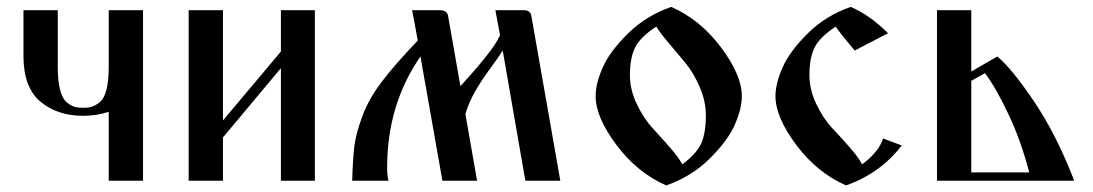

<svg xmlns="http://www.w3.org/2000/svg" viewBox="-20 -530 3205 563"><path d="M298.8 -500V-334C298.8 -306.6 296.5 -284.2 292 -266.6C287.4 -249 280.8 -236.8 272 -230C263.2 -223.1 255.4 -218.8 248.5 -216.8C241.7 -214.8 233.4 -213.9 223.6 -213.9C213.9 -213.9 205.6 -214.8 198.7 -216.8C191.9 -218.8 184.2 -223.1 175.8 -230C167.3 -236.8 160.8 -249 156.2 -266.6C151.7 -284.2 149.4 -306.6 149.4 -334V-500H48.8V-366.2C48.8 -304.4 65.4 -259.6 98.6 -231.9C131.8 -204.3 173.5 -190.4 223.6 -190.4C250.3 -190.4 275.4 -194.3 298.8 -202.1V0H399.4V-500Z M803.7 -500V-378.9L633.8 -176.8V-500H533.2V0H633.8V-127L803.7 -330.1V0H903.3V-500Z M1538.1 -483.4C1536.1 -494.5 1529 -500 1516.6 -500H1432.6L1446.3 -426.8C1441.7 -417 1436.2 -407.2 1429.7 -397.5C1423.2 -387.7 1415.2 -377 1405.8 -365.2C1396.3 -353.5 1388.7 -344.1 1382.8 -336.9C1377 -329.8 1367.7 -319.2 1355 -305.2C1342.3 -291.2 1334 -281.9 1330.1 -277.3L1293.9 -483.4C1292 -494.5 1284.2 -500 1270.5 -500H1188.5L1205.1 -411.1C1160.2 -364.3 1125 -324.1 1099.6 -290.5C1074.2 -257 1055.3 -223.6 1043 -190.4C1030.6 -157.2 1022.8 -128.6 1019.5 -104.5C1016.3 -80.4 1014 -45.6 1012.7 0H1119.1C1116.5 -10.4 1115.2 -23.4 1115.2 -39.1C1115.2 -162.1 1147.8 -270.5 1212.9 -364.3L1277.3 0H1378.9L1344.7 -195.3C1351.2 -218.1 1360.7 -240.2 1373 -261.7C1385.4 -283.2 1400.2 -305.7 1417.5 -329.1C1434.7 -352.5 1446.9 -370.1 1454.1 -381.8L1520.5 0H1623Z M1980.5 -47.9C1974.6 -60.2 1962.7 -76.7 1944.8 -97.2C1926.9 -117.7 1909.7 -136.9 1893.1 -154.8C1876.5 -172.7 1861.3 -195.8 1847.7 -224.1C1834 -252.4 1827.1 -280.9 1827.1 -309.6C1827.1 -344.1 1832.4 -371.4 1842.8 -391.6C1853.2 -411.8 1873.7 -432 1904.3 -452.1C1910.8 -441.1 1923.2 -424.8 1941.4 -403.3C1959.6 -381.8 1976.2 -362 1991.2 -343.8C2006.2 -325.5 2019.7 -302.6 2031.7 -274.9C2043.8 -247.2 2049.8 -219.4 2049.8 -191.4C2049.8 -156.9 2045.2 -129.6 2036.1 -109.4C2027 -89.2 2008.5 -68.7 1980.5 -47.9ZM1948.2 -509.8C1899.4 -492.8 1857.3 -467 1821.8 -432.1C1786.3 -397.3 1761.6 -364.1 1747.6 -332.5C1733.6 -300.9 1726.6 -272.8 1726.6 -248C1726.6 -207 1746.9 -159.3 1787.6 -105C1828.3 -50.6 1877 -11.1 1933.6 13.7C1982.4 -3.3 2024.6 -29.1 2060.1 -64C2095.5 -98.8 2120.3 -132 2134.3 -163.6C2148.3 -195.1 2155.3 -223.3 2155.3 -248C2155.3 -289.1 2134.9 -336.8 2094.2 -391.1C2053.5 -445.5 2004.9 -485 1948.2 -509.8Z M2486.3 -381.8 2584 -432.6C2548.8 -467.8 2512.4 -493.5 2474.6 -509.8C2425.8 -492.8 2383.8 -467 2348.6 -432.1C2313.5 -397.3 2288.9 -364.1 2274.9 -332.5C2260.9 -300.9 2253.9 -272.8 2253.9 -248C2253.9 -207 2274.3 -159.3 2314.9 -105C2355.6 -50.6 2404.3 -11.1 2460.9 13.7C2528.6 -10.4 2583 -49.5 2624 -103.5L2569.3 -124C2561.5 -98 2541 -72.6 2507.8 -47.9C2502 -60.2 2490.1 -76.7 2472.2 -97.2C2454.3 -117.7 2436.8 -136.9 2419.9 -154.8C2403 -172.7 2387.7 -195.8 2374 -224.1C2360.4 -252.4 2353.5 -280.9 2353.5 -309.6C2353.5 -344.1 2358.7 -371.4 2369.1 -391.6C2379.6 -411.8 2400.1 -432 2430.7 -452.1C2435.9 -443 2454.4 -419.6 2486.3 -381.8Z M2727.5 -500V0H3129.9C3095.4 -89.8 3056.2 -167.3 3012.2 -232.4C2968.3 -297.5 2932.3 -341.5 2904.3 -364.3L2828.1 -320.3V-500ZM2828.1 -24.4V-293L2868.2 -315.4C2889 -288.1 2911.8 -248.4 2936.5 -196.3C2961.3 -144.2 2981.8 -86.9 2998 -24.4Z"/></svg>

Font: TriodPostnaja
Style: Medium
Weight: 500
Version: 20110805; ttfautohint (v0.96) -l 8 -r 50 -G 200 -x 14 -w "G"